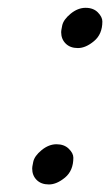

<svg xmlns="http://www.w3.org/2000/svg" viewBox="-20 -475 287 501"><path d="M64 -35.2Q63.5 -37.1 66.7 -52.5Q69.8 -67.9 88.6 -83.3Q107.4 -98.6 127.4 -98.6Q147.5 -98.6 159.4 -86.9Q171.4 -75.2 171.4 -63.5Q171.4 -29.8 149.7 -11.7Q127.9 6.3 107.7 6.3Q87.4 6.3 75.7 -5.4Q64 -17.1 64 -35.2ZM139.6 -391.1Q139.2 -393.1 142.3 -408.4Q145.5 -423.8 164.3 -439.2Q183.1 -454.6 203.4 -454.6Q223.6 -454.6 235.4 -442.6Q247.1 -430.7 247.1 -418.9Q247.1 -385.7 225.3 -367.7Q203.6 -349.6 183.3 -349.6Q163.1 -349.6 151.4 -361.3Q139.6 -373 139.6 -391.1Z"/></svg>

Font: Tuffy
Style: Italic
Weight: 400
Italic angle: -12°
Designer: Thatcher Ulrich, Karoly Barta and Michael Everson
Version: Version 001.271